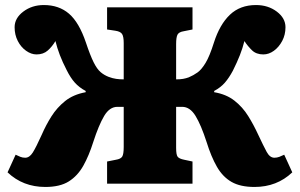

<svg xmlns="http://www.w3.org/2000/svg" viewBox="-20 -729 1190 762"><path d="M160 13Q71 13 10 -45L42 -115Q52 -110 61 -106.5Q70 -103 80 -103Q97 -103 110 -123.5Q123 -144 146 -195Q162 -232 184 -267Q206 -302 238.5 -328Q271 -354 320 -363V-368Q294 -382 277 -401Q260 -420 245 -450Q228 -483 217.5 -510.5Q207 -538 200 -566Q187 -544 169.5 -528.5Q152 -513 125 -513Q104 -513 83.5 -527.5Q63 -542 50.5 -566.5Q38 -591 38 -621Q38 -657 72.5 -683Q107 -709 154 -709Q214 -709 254 -674.5Q294 -640 321 -560Q338 -509 351.5 -482Q365 -455 379 -443Q393 -431 411 -424Q427 -418 441 -416Q455 -414 471 -414V-558Q471 -584 464.5 -594Q458 -604 438 -607L405 -612V-700H744V-612L709 -605Q690 -602 684.5 -591.5Q679 -581 679 -554V-414Q695 -414 706.5 -416Q718 -418 729 -422Q748 -430 764 -441.5Q780 -453 796 -479.5Q812 -506 829 -560Q852 -632 892.5 -670.5Q933 -709 996 -709Q1044 -709 1078.5 -683Q1113 -657 1113 -621Q1113 -591 1100 -566.5Q1087 -542 1067 -527.5Q1047 -513 1025 -513Q997 -513 980 -529.5Q963 -546 950 -566Q943 -538 932 -510Q921 -482 904 -448Q889 -420 872.5 -401Q856 -382 830 -368V-363Q878 -355 910.5 -329.5Q943 -304 965 -268.5Q987 -233 1004 -196Q1026 -149 1038.5 -126Q1051 -103 1069 -103Q1079 -103 1088.5 -106.5Q1098 -110 1108 -115L1140 -45Q1079 13 990 13Q934 13 899 -7Q864 -27 841 -67Q818 -107 800 -165Q778 -233 756 -269Q734 -305 703 -305H679V-142Q679 -115 685 -107Q691 -99 711 -95L744 -88V0H405V-88L440 -95Q459 -98 465 -107.5Q471 -117 471 -146V-305H446Q415 -305 393.5 -269Q372 -233 350 -165Q333 -111 310.5 -71Q288 -31 253 -9Q218 13 160 13Z"/></svg>

Font: Literata 12pt ExtraBold
Style: Regular
Weight: 800
Designer: Latin by Veronika Burian and Jose Scaglione. Greek by Irene Vlachou. Cyrillic by Vera Evstafieva.
Foundry: TypeTogether
Version: Version 3.002